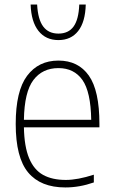

<svg xmlns="http://www.w3.org/2000/svg" viewBox="-20 -814 498 843"><path d="M416.5 -255H85Q86.5 -170.5 107.8 -119.5Q129 -68.5 169 -46.2Q209 -24 269 -24Q321 -24 392 -47V-13Q329 9 267 9Q158.5 9 103.8 -56.5Q49 -122 49 -270Q49 -414.5 99 -481.2Q149 -548 236.5 -548Q323.5 -548 370 -482.2Q416.5 -416.5 416.5 -270ZM85 -288H380.5Q378.5 -411 341.8 -463Q305 -515 236.5 -515Q166.5 -515 126.8 -462.8Q87 -410.5 85 -288ZM114.5 -794H143Q146.5 -728.5 169.8 -697.5Q193 -666.5 236.5 -666.5Q280.5 -666.5 303 -697.5Q325.5 -728.5 328 -794H356.5Q354.5 -717.5 323.2 -677.8Q292 -638 236.5 -638Q181 -638 149 -678.2Q117 -718.5 114.5 -794Z"/></svg>

Font: Encode Sans Semi Condensed Thin
Style: Regular
Weight: 250
Width: 4
Designer: Multiple Designers
Foundry: Impallari Type
Version: Version 2.000